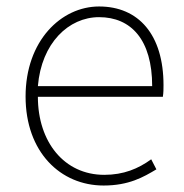

<svg xmlns="http://www.w3.org/2000/svg" viewBox="-20 -560 567 593"><path d="M300 13C378 13 423 -13 463 -37L447 -68C407 -39 362 -20 302 -20C178 -20 97 -122 97 -261H483C485 -274 485 -286 485 -297C485 -453 408 -540 286 -540C169 -540 59 -434 59 -262C59 -90 167 13 300 13ZM97 -294C108 -427 192 -507 286 -507C385 -507 450 -437 450 -294Z"/></svg>

Font: Source Han Sans CN ExtraLight
Style: Regular
Weight: 250
Designer: Ryoko NISHIZUKA (kana & ideographs); Paul D. Hunt (Latin, Greek & Cyrillic); Wenlong ZHANG (bopomofo); Sandoll Communica
Foundry: Adobe Systems Incorporated
Version: Version 1.004;PS 1.004;hotconv 16.6.51;makeotf.lib2.5.65220